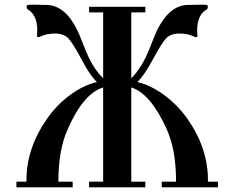

<svg xmlns="http://www.w3.org/2000/svg" viewBox="-20 -799 1000 819"><path d="M600 0H360V-24H420V-426Q335 -400 268 -246Q229 -159 229 -24H290V0H50V-24H93Q93 -24 93 -32Q93 -167 181 -293Q223 -353 280 -394.5Q337 -436 393 -449Q362 -480 331 -540Q289 -618 271 -636Q251 -656 215 -656Q177 -656 150 -642Q145 -639 141 -641Q137 -643 138 -649Q138 -652 138.5 -659Q139 -666 139 -669Q139 -736 98 -759Q94 -761 93.5 -769Q93 -777 99 -778Q107 -779 125 -779Q130 -779 147 -778.5Q164 -778 177 -778Q256 -778 309 -672Q318 -654 332.5 -616Q347 -578 359 -553Q385 -499 420 -465V-746H360V-770H600V-746H540V-465Q574 -499 601 -553Q613 -578 627.5 -616Q642 -654 651 -672Q704 -778 783 -778Q796 -778 813 -778.5Q830 -779 835 -779Q853 -779 861 -778Q867 -777 866.5 -769Q866 -761 862 -759Q821 -736 821 -669Q821 -666 821.5 -659Q822 -652 822 -649Q823 -643 819 -641Q815 -639 810 -642Q783 -656 745 -656Q709 -656 689 -636Q671 -618 629 -540Q596 -479 566 -449Q622 -436 679 -394.5Q736 -353 779 -293Q867 -167 867 -32V-24H910V0H670V-24H731Q731 -159 692 -246Q623 -400 540 -426V-24H600Z"/></svg>

Font: Ponomar Unicode TT
Style: Regular
Weight: 400
Designer: Vladislav V. Dorosh, Yuri A.W. Shardt, Nikita Simmons, Aleksandr Andreev
Foundry: Ponomar Project
Version: 1.1